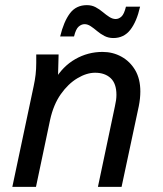

<svg xmlns="http://www.w3.org/2000/svg" viewBox="-20 -727 635 747"><path d="M28 0 111 -392Q116 -415 118.5 -436.5Q121 -458 121 -482V-515H208L205 -403L193 -416Q224 -469 273 -497Q322 -525 379 -525Q419 -525 452.5 -506.5Q486 -488 506 -454Q526 -420 526 -371Q526 -358 524.5 -343.5Q523 -329 520 -314L453 0H361L427 -313Q430 -326 431.5 -337Q433 -348 433 -358Q433 -402 410.5 -423Q388 -444 350 -444Q317 -444 281 -422.5Q245 -401 216.5 -360.5Q188 -320 175 -261L120 0ZM214 -585Q228 -643 252 -675Q276 -707 318 -707Q337 -707 352 -699Q367 -691 380 -680Q393 -669 405.5 -661Q418 -653 430 -653Q442 -653 452.5 -662.5Q463 -672 470 -701H525Q512 -643 487 -611Q462 -579 421 -579Q402 -579 386.5 -587Q371 -595 358 -606Q345 -617 333 -625Q321 -633 309 -633Q297 -633 286 -623.5Q275 -614 268 -585Z"/></svg>

Font: Radio Canada
Style: Italic
Weight: 400
Italic angle: -12°
Designer: Charles Daoud, Etienne Aubert Bonn, Alexandre Saumier Demers, Jacques Le Bailly
Foundry: Radio-Canada
Version: Version 2.104;gftools[0.9.28.dev5+ged2979d]